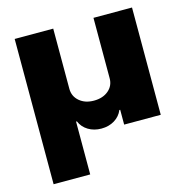

<svg xmlns="http://www.w3.org/2000/svg" viewBox="-108 -647 913 943"><g transform="rotate(-15 348.0 -175.5)"><path d="M49.7 193.2V-545.5H245.7V-238.6Q246.1 -200.6 274.7 -176.3Q303.3 -152 348 -152Q393.5 -152 422.1 -176.3Q450.6 -200.6 450.3 -238.6V-545.5H646.3V0H460.2V-75.3H456Q443.5 -45.1 414.8 -27.5Q386 -9.9 348 -9.9Q310.4 -9.9 281.4 -27.5Q252.5 -45.1 240.1 -75.3H235.8V193.2Z"/></g></svg>

Font: Inter UI Black
Style: Regular
Weight: 900
Designer: Rasmus Andersson
Foundry: rsms
Version: 3.2;8d6f07862